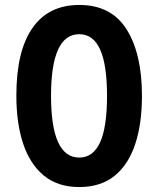

<svg xmlns="http://www.w3.org/2000/svg" viewBox="-20 -745 639 775"><path d="M553 -358Q553 -245 525.5 -162.5Q498 -80 442 -35Q386 10 300 10Q214 10 158 -35.5Q102 -81 74 -163.5Q46 -246 46 -359Q46 -539 111 -632Q176 -725 300 -725Q429 -725 491 -626.5Q553 -528 553 -358ZM186 -358Q186 -109 300 -109Q356 -109 384 -170.5Q412 -232 412 -358Q412 -484 384 -545.5Q356 -607 300 -607Q186 -607 186 -358Z"/></svg>

Font: Noto Sans Telugu ExtraCondensed
Style: Bold
Weight: 700
Width: 2
Designer: Jelle Bosma - Monotype Design Team
Foundry: Monotype Imaging Inc.
Version: Version 2.005; ttfautohint (v1.8.4.7-5d5b)